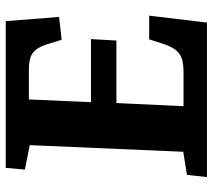

<svg xmlns="http://www.w3.org/2000/svg" viewBox="-56 -684 740 668"><g transform="rotate(-90 314.0 -350.0)"><path d="M143 -616.5 58 -633.5 64 -700H574.5L589 -514.5L509.5 -505.5L498.5 -541.5Q489.5 -573.5 478.5 -590.2Q467.5 -607 450.5 -613.2Q433.5 -619.5 404.5 -619.5H302L292.5 -403.5H512L507 -315H289.5L278.5 -81.5H396.5Q424 -81.5 442.8 -87Q461.5 -92.5 474.5 -109.3Q487.5 -126 498 -160L511 -201H593.5L569.5 0H32L39.5 -69.5L120 -82.5Z"/></g></svg>

Font: Literata
Style: Italic
Weight: 400
Italic angle: -2°
Designer: Latin by Veronika Burian and Jose Scaglione. Greek by Irene Vlachou. Cyrillic by Vera Evstafieva
Foundry: TypeTogether
Version: Version 3.103;gftools[0.9.29]